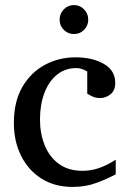

<svg xmlns="http://www.w3.org/2000/svg" viewBox="-20 -718 506 750"><path d="M432.1 -37.1Q398.4 -19 356.2 -3.4Q314 12.2 263.2 12.2Q193.4 12.2 141.8 -20.5Q90.3 -53.2 62.3 -109.6Q34.2 -166 34.2 -237.8Q34.2 -321.8 67.6 -378.9Q101.1 -436 156 -465.1Q210.9 -494.1 274.9 -494.1Q340.8 -494.1 385.5 -468.5Q430.2 -442.9 430.2 -394Q430.2 -364.7 411.9 -349.9Q393.6 -335 371.1 -335Q354.5 -335 342.3 -340.6Q330.1 -346.2 320.8 -352.1V-439Q297.9 -452.1 278.8 -452.1Q234.4 -452.1 202.4 -426Q170.4 -399.9 153.3 -354.5Q136.2 -309.1 136.2 -251Q136.2 -195.8 154.8 -150.1Q173.3 -104.5 210.2 -77.6Q247.1 -50.8 301.8 -50.8Q336.4 -50.8 368.2 -62Q399.9 -73.2 432.1 -94.2ZM324.7 -641.1Q324.7 -617.7 308.3 -601.3Q292 -585 269 -585Q245.6 -585 229.2 -601.3Q212.9 -617.7 212.9 -641.1Q212.9 -665 229.2 -681.6Q245.6 -698.2 269 -698.2Q292 -698.2 308.3 -681.6Q324.7 -665 324.7 -641.1Z"/></svg>

Font: Charis
Style: Regular
Weight: 400
Designer: Walt Agee, Miriam Martin, Annie Olsen, Victor Gaultney, Lorna Priest, Alan Ward, Bob Hallissy, Martin Hosken, Sharon Cor
Foundry: SIL Global
Version: Version 7.000